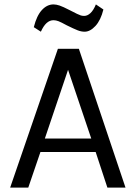

<svg xmlns="http://www.w3.org/2000/svg" viewBox="-20 -849 614 869"><path d="M548 0H466L413 -161H163L108 0H26L242 -628H337ZM393 -222 288 -533 183 -222ZM363 -705.5Q347.5 -705.5 331 -712Q314.5 -718.5 282 -734.5Q256.5 -748.5 244.8 -753Q233 -757.5 222 -757.5Q188 -757.5 165 -705.5L133 -726Q146 -778 169.5 -803.5Q193 -829 222 -829Q234.5 -829 249.5 -824Q264.5 -819 296.5 -802.5Q335.5 -782 346 -779Q353 -777 361 -777Q375.5 -777 389.2 -789.5Q403 -802 414 -829L448 -806Q436 -757.5 412 -731.5Q388 -705.5 363 -705.5Z"/></svg>

Font: Betina Sans
Style: Regular
Weight: 400
Designer: Jonathan Pinhorn (font) & Cristiano Sobral (main changes)
Version: Version 2.001;April 28, 2021;FontCreator 13.0.0.2655 32-bit;